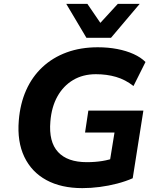

<svg xmlns="http://www.w3.org/2000/svg" viewBox="-20 -960 813 991"><path d="M405 11Q296 11 219.5 -30.5Q143 -72 105.5 -150.5Q68 -229 77 -338Q84 -425 115 -494.5Q146 -564 199 -613.5Q252 -663 324 -689.5Q396 -716 485 -716Q538 -716 585 -707Q632 -698 669.5 -681Q707 -664 731 -640L669 -516Q627 -549 579 -563Q531 -577 475 -577Q408 -577 357.5 -547Q307 -517 276.5 -462.5Q246 -408 240 -333Q231 -228 279.5 -175.5Q328 -123 428 -123Q471 -123 508 -129Q545 -135 579 -148L540 -85L571 -276H419L436 -389H720L665 -40Q629 -24 585 -12.5Q541 -1 495 5Q449 11 405 11ZM426 -765 322 -940H431L498 -842L588 -940H701L553 -765Z"/></svg>

Font: Nunito Sans 9pt ExtraBold
Style: Italic
Weight: 800
Italic angle: -9°
Version: Version 3.101;gftools[0.9.27]